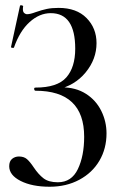

<svg xmlns="http://www.w3.org/2000/svg" viewBox="-20 -429 442 730"><path d="M15 203Q15 184 26 175Q37 166 52 166Q71 166 82.5 176Q94 186 108 207Q126 234 145.5 249Q165 264 200 264Q252 264 276 214Q300 164 300 91Q300 -84 115 -84Q111 -84 110 -90Q109 -96 115 -96Q198 -96 232 -134.5Q266 -173 266 -244Q266 -379 173 -379Q130 -379 92.5 -345Q55 -311 33 -248Q33 -247 29 -247Q21 -247 22 -251L56 -407Q56 -409 60 -409Q63 -409 66 -407.5Q69 -406 68 -405Q67 -401 67 -394Q67 -384 72 -379.5Q77 -375 83 -375Q95 -375 116 -383Q139 -391 158 -395Q177 -399 203 -399Q271 -399 309 -360.5Q347 -322 347 -265Q347 -204 305.5 -153.5Q264 -103 195 -88L198 -96L214 -97Q268 -97 306.5 -72.5Q345 -48 365 -7.5Q385 33 385 78Q385 136 358 182Q331 228 281.5 254.5Q232 281 169 281Q102 281 58.5 259Q15 237 15 203Z"/></svg>

Font: Cormorant Infant Medium
Style: Regular
Weight: 500
Designer: Christian Thalmann (Catharsis Fonts)
Foundry: Catharsis Fonts
Version: Version 4.000